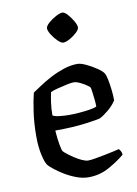

<svg xmlns="http://www.w3.org/2000/svg" viewBox="-84 -790 604 845"><g transform="rotate(-10 218.5 -367.0)"><path d="M243 0Q217 0 189 -10.5Q161 -21 136.5 -36Q112 -51 95 -65Q78 -79 73 -85Q63 -98 55 -134.5Q47 -171 47 -216Q47 -276 54.5 -327Q62 -378 70 -409Q84 -418 107 -433.5Q130 -449 158.5 -464Q187 -479 218.5 -489.5Q250 -500 280 -500Q295 -500 318.5 -489Q342 -478 363.5 -463.5Q385 -449 392 -438Q397 -431 401.5 -410Q406 -389 409 -363Q412 -337 412 -314Q398 -292 375.5 -273.5Q353 -255 337 -247Q326 -243 269 -235.5Q212 -228 134 -228Q136 -194 141 -166Q146 -138 150 -133Q153 -129 165 -119.5Q177 -110 193.5 -99Q210 -88 226.5 -80.5Q243 -73 254 -73Q265 -73 285.5 -76.5Q306 -80 328.5 -84.5Q351 -89 369.5 -93Q388 -97 395 -99Q399 -95 403 -88Q407 -81 407 -72Q379 -48 336 -24Q293 0 243 0ZM204 -285Q227 -285 252.5 -287Q278 -289 299.5 -292.5Q321 -296 330 -301Q330 -315 328 -333Q326 -351 324 -366Q322 -381 321 -385Q321 -389 308 -398Q295 -407 278.5 -415Q262 -423 250 -423Q240 -423 218.5 -418.5Q197 -414 176 -408.5Q155 -403 145 -398Q141 -381 137 -353.5Q133 -326 133 -296Q141 -290 163 -287.5Q185 -285 204 -285ZM236 -603Q227 -603 212.5 -617Q198 -631 187 -648.5Q176 -666 176 -677Q176 -687 191 -700.5Q206 -714 225 -724Q244 -734 254 -734Q264 -734 277 -719.5Q290 -705 300.5 -687Q311 -669 311 -658Q311 -649 297.5 -636Q284 -623 266 -613Q248 -603 236 -603Z"/></g></svg>

Font: Texturina 72pt Medium
Style: Regular
Weight: 500
Designer: Guillermo Torres Carreño
Foundry: Omnibus-Type
Version: Version 1.002; ttfautohint (v1.8.3)